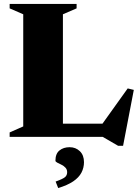

<svg xmlns="http://www.w3.org/2000/svg" viewBox="-20 -695 706 975"><path d="M605 45.5H580L501.5 0H199.5V-67H519L482.5 -42L628.5 -246L659.5 -238.5ZM299.5 -622.5V0H29V-22.5L98 -53V-622.5L29 -652.5V-675H369V-652.5ZM262.5 227Q300 213.5 310.5 204.2Q321 195 321 179.5Q321 165.5 312.2 156.2Q303.5 147 291.5 141.2Q279.5 135.5 270.5 130.8Q261.5 126 261.5 121Q261.5 85.5 282 69Q302.5 52.5 333.5 52.5Q364.5 52.5 385.5 72.8Q406.5 93 406.5 128.5Q406.5 157 393.5 181.8Q380.5 206.5 351.8 226Q323 245.5 275.5 260Z"/></svg>

Font: Newsreader 24pt ExtraBold
Style: Regular
Weight: 800
Designer: Hugues Gentile
Foundry: Production Type
Version: Version 1.003